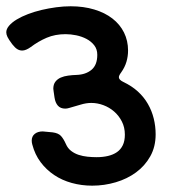

<svg xmlns="http://www.w3.org/2000/svg" viewBox="-21 -562 560 612"><path d="M199.2 -217.8Q195.8 -216.8 192.9 -216.3Q189.9 -215.8 187 -215.8Q171.9 -215.8 163.6 -225.1Q155.3 -234.4 152.8 -251L149.9 -271Q149.9 -273.4 149.4 -275.4Q148.9 -277.3 148.9 -278.8Q148.9 -293 155.5 -301.5Q162.1 -310.1 172.6 -314.7Q183.1 -319.3 196.3 -321Q209.5 -322.8 223.1 -323.2Q252.4 -324.2 270.8 -339.6Q289.1 -355 289.1 -387.2Q289.1 -405.3 279.3 -417.7Q269.5 -430.2 254.6 -438Q239.7 -445.8 221.9 -449.5Q204.1 -453.1 188 -453.1Q154.8 -453.1 127.9 -441.7Q101.1 -430.2 77.1 -412.1Q61.5 -400.9 49.8 -400.9Q41.5 -400.9 34.2 -405.3Q26.9 -409.7 18.1 -420.9Q6.8 -436 2.9 -444.1Q-1 -452.1 -1 -459Q-1 -469.7 8.1 -480.2Q17.1 -490.7 32.5 -500Q47.9 -509.3 68.4 -517.1Q88.9 -524.9 111.6 -530.3Q134.3 -535.6 158 -538.8Q181.6 -542 204.1 -542Q245.6 -542 279.5 -531.7Q313.5 -521.5 337.4 -502.9Q361.3 -484.4 374.3 -458.3Q387.2 -432.1 387.2 -400.9Q387.2 -382.8 382.1 -365.2Q377 -347.7 365.2 -331.1Q357.9 -321.3 357.9 -315.9Q357.9 -307.6 372.1 -300.8Q398.9 -288.1 418.5 -270.3Q438 -252.4 450.4 -230.7Q462.9 -209 469 -184.3Q475.1 -159.7 475.1 -133.8Q475.1 -94.2 458 -63.7Q440.9 -33.2 412.6 -12.5Q384.3 8.3 347.9 19Q311.5 29.8 272.9 29.8Q238.8 29.8 207.8 21.2Q176.8 12.7 151.6 -4.2Q126.5 -21 108.4 -45.2Q90.3 -69.3 82 -101.1Q81.1 -104 80.6 -107.4Q80.1 -110.8 80.1 -113.8Q80.1 -127.4 89.8 -135.3Q99.6 -143.1 115.2 -143.1L147 -140.1Q165 -137.7 173.3 -128.7Q181.6 -119.6 189 -103Q194.8 -89.4 205.6 -81.1Q216.3 -72.8 229.7 -68.4Q243.2 -64 258.1 -62.5Q272.9 -61 287.1 -61Q306.6 -61 323.2 -64.9Q339.8 -68.8 351.8 -77.1Q363.8 -85.4 370.4 -99.1Q377 -112.8 377 -132.8Q377 -156.2 367.4 -174.8Q357.9 -193.4 342.8 -206.5Q327.6 -219.7 308.6 -226.8Q289.6 -233.9 270 -233.9Q253.4 -233.9 235.4 -228.3Q217.3 -222.7 199.2 -217.8Z"/></svg>

Font: Gochi Hand Cyrillic
Style: Regular
Weight: 400
Designer: Juan Pablo del Peral; Denis Ignatov
Foundry: Juan Pablo del Peral; Denis Ignatov
Version: Version 1.00 June 29, 2018, initial release